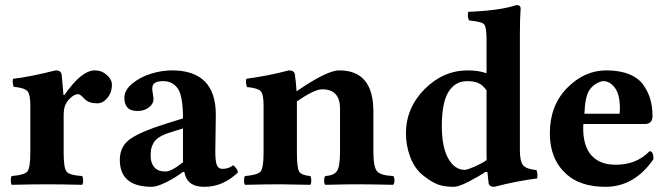

<svg xmlns="http://www.w3.org/2000/svg" viewBox="-20 -718 2609 748"><path d="M228 -268.1V-122.1Q228 -62 240 -48.6Q252 -35.2 299.8 -32.2Q303.7 -28.3 304 -15.1Q304.2 -2 299.8 2Q213.9 0 163.1 0Q109.9 0 25.9 2Q22 -2 22 -14.9Q22 -27.8 25.9 -32.2Q73.7 -36.1 85.9 -49.1Q98.1 -62 98.1 -122.1V-309.1Q98.1 -351.1 86.2 -363.5Q74.2 -376 33.2 -379.9Q27.3 -397.9 30.8 -411.1Q88.9 -417 196.8 -443.8Q217.8 -443.8 220.2 -426.8Q225.1 -377.9 227.1 -348.1H231Q297.9 -444.3 350.1 -443.8Q376 -443.8 396 -426Q416 -408.2 416 -388.2Q416 -357.4 398.4 -336.4Q380.9 -315.4 358.4 -315.4Q326.7 -315.4 310.1 -332Q308.1 -334 304.7 -337.4Q301.3 -340.8 299.3 -342.8Q297.4 -344.7 294.4 -346.9Q291.5 -349.1 289.1 -350.1Q286.6 -351.1 283.7 -351.1Q269.5 -351.1 252 -334Q240.2 -322.8 234.1 -307.9Q228 -293 228 -268.1Z M698.2 -48.3 691.9 -47.9Q665 -26.9 628.4 -8.5Q591.8 9.8 571.8 9.8Q446.8 9.8 446.8 -95.2Q446.8 -149.4 489.7 -178.2Q532.7 -207 626 -235.8L692.9 -256.8Q692.9 -343.8 672.9 -372.8Q652.8 -401.9 615.7 -401.9Q576.7 -401.9 573.7 -379.4Q572.8 -373.5 573.5 -366.5Q574.2 -359.4 575.2 -354Q576.2 -348.6 577.1 -342.5Q578.1 -336.4 578.1 -332Q578.1 -313.5 560.1 -299.6Q542 -285.6 516.1 -285.6Q488.3 -285.6 476.3 -299.3Q464.4 -313 464.4 -336.4Q464.4 -367.2 495.8 -392.8Q527.3 -418.5 569.3 -431.2Q611.3 -443.8 649.9 -443.8Q820.8 -443.8 820.8 -271L818.8 -127Q818.8 -88.9 825 -74.5Q831.1 -60.1 846.7 -60.1Q870.6 -60.1 888.7 -74.2Q906.7 -59.1 906.7 -45.9Q847.7 10.3 775.9 9.8Q708 10.3 698.2 -48.3ZM692.9 -217.8 640.6 -201.2Q615.7 -193.4 599.9 -183.1Q584 -172.9 577.4 -159.9Q570.8 -147 568.8 -137Q566.9 -127 566.9 -109.9Q566.9 -84 580.8 -66.9Q594.7 -49.8 625 -49.8Q647.9 -49.8 692.9 -85.9Z M1136.7 -122.1Q1136.7 -63 1145.8 -49.1Q1154.8 -35.2 1188.5 -32.2Q1192.4 -28.3 1192.6 -15.1Q1192.9 -2 1188.5 2Q1102.5 0 1071.8 0Q1018.6 0 934.6 2Q930.7 -2 930.7 -14.9Q930.7 -27.8 934.6 -32.2Q982.4 -36.1 994.6 -49.1Q1006.8 -62 1006.8 -122.1V-309.1Q1006.8 -351.1 995.4 -363Q983.9 -375 941.9 -378.9Q936 -397.9 939.5 -411.1Q1024.4 -422.4 1105.5 -443.8Q1127.4 -443.8 1128.9 -426.8Q1133.3 -397 1135.3 -362.3Q1254.4 -444.3 1301.8 -443.8Q1434.6 -443.8 1434.6 -284.2V-127.9Q1434.6 -66.9 1449.2 -50.5Q1463.9 -34.2 1511.7 -32.2Q1516.6 -28.3 1516.6 -15.1Q1516.6 -2 1511.7 2Q1425.8 0 1369.6 0Q1331.5 0 1247.6 2Q1242.7 -2 1242.7 -14.9Q1242.7 -27.8 1247.6 -32.2Q1280.8 -34.2 1292.7 -51.5Q1304.7 -68.8 1304.7 -127.9V-294.9Q1304.7 -370.1 1234.9 -370.1Q1205.1 -370.1 1136.7 -323.2V-321.3Z M1876 -94.7Q1876 -99.1 1875.7 -103.3Q1875.5 -107.4 1875.5 -111.6Q1875.5 -115.7 1875.5 -120.1V-366.2Q1858.9 -388.7 1841.6 -395.3Q1824.2 -401.9 1800.3 -401.9Q1752.4 -401.9 1726.6 -358.9Q1701.7 -317.9 1701.2 -229Q1701.2 -145 1726.3 -100.6Q1751.5 -56.2 1790.5 -56.2Q1794.9 -56.2 1805.9 -59.8Q1816.9 -63.5 1829.6 -69.1Q1842.3 -74.7 1855.5 -81.8Q1868.7 -88.9 1876 -94.7ZM1878.9 -47.9H1870.6Q1845.7 -30.8 1806.2 -10.5Q1766.6 9.8 1748.5 9.8Q1709.5 9.8 1685.5 0.5Q1661.6 -8.8 1631.3 -32.2Q1596.2 -59.1 1578.9 -104.5Q1561.5 -149.9 1561.5 -198.2Q1561.5 -297.4 1634 -370.6Q1706.5 -443.8 1803.2 -443.8Q1843.3 -443.8 1875.5 -432.6V-563Q1875.5 -613.8 1865.5 -623.8Q1855.5 -633.8 1807.6 -638.2Q1799.8 -652.3 1804.2 -671.9Q1928.2 -676.8 1992.2 -698.2Q2008.3 -698.2 2008.3 -685.1Q2005.4 -647.9 2005.4 -583V-132.8Q2005.4 -89.8 2017.8 -74.5Q2030.3 -59.1 2070.3 -55.2Q2076.2 -36.1 2072.3 -22.9Q1987.3 -11.7 1906.2 9.8Q1884.3 9.8 1883.3 -6.8Q1880.9 -24.4 1878.9 -47.9Z M2256.8 -274.9H2393.1Q2395 -276.9 2395 -295.9Q2395 -350.1 2375.5 -376Q2356 -401.9 2331.1 -401.9Q2319.8 -401.9 2304 -392.8Q2288.1 -383.8 2276.9 -368.2Q2258.8 -340.8 2256.8 -274.9ZM2510.7 -128.9Q2525.9 -128.9 2525.9 -98.1Q2451.7 9.8 2338.9 9.8Q2240.7 9.8 2186 -40Q2122.1 -98.1 2122.1 -198.2Q2122.1 -307.1 2189.5 -375.5Q2256.8 -443.8 2341.8 -443.8Q2395 -443.8 2431.9 -428.5Q2468.8 -413.1 2487.3 -386Q2505.9 -358.9 2513.9 -329.8Q2522 -300.8 2522 -266.1Q2522 -235.4 2493.2 -234.9H2252.9Q2252.9 -232.9 2252.4 -228Q2252 -223.1 2252 -219.2Q2252 -147.5 2284.9 -111.8Q2317.9 -76.2 2377.9 -76.2Q2459 -75.7 2510.7 -128.9Z"/></svg>

Font: Linux Libertine
Style: Bold
Weight: 700
Designer: Philipp H. Poll
Foundry: Philipp H. Poll
Version: Version 5.0.3